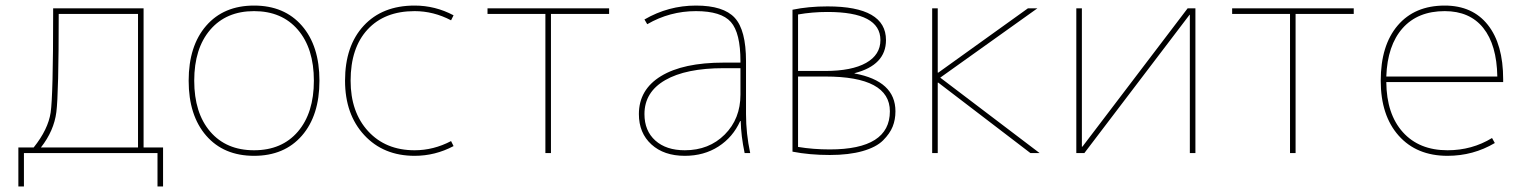

<svg xmlns="http://www.w3.org/2000/svg" viewBox="-20 -550 5473 690"><path d="M496 -520V-20H566V120H546V0H66V120H46V-20H101Q153 -85 162 -145.5Q171 -206 171 -500V-520ZM127 -20H476V-500H191Q191 -214 182.5 -147Q174 -80 127 -20Z M721 -62.5Q658 -135 658 -260Q658 -385 721 -457.5Q784 -530 893 -530Q1002 -530 1065 -457.5Q1128 -385 1128 -260Q1128 -135 1065 -62.5Q1002 10 893 10Q784 10 721 -62.5ZM735.5 -77Q793 -10 893 -10Q993 -10 1050.5 -77Q1108 -144 1108 -260Q1108 -376 1050.5 -443Q993 -510 893 -510Q793 -510 735.5 -443Q678 -376 678 -260Q678 -144 735.5 -77Z M1601 -43 1610 -25Q1544 10 1470 10Q1358 10 1289 -64.5Q1220 -139 1220 -260Q1220 -385 1287 -457.5Q1354 -530 1470 -530Q1544 -530 1610 -495L1601 -477Q1538 -510 1470 -510Q1362 -510 1301 -444Q1240 -378 1240 -260Q1240 -147 1303 -78.5Q1366 -10 1470 -10Q1538 -10 1601 -43Z M2169 -500H1960V0H1940V-500H1732V-520H2169Z M2642 -115H2640Q2614 -57 2562 -23.5Q2510 10 2441 10Q2366 10 2321 -31Q2276 -72 2276 -140Q2276 -228 2355.5 -276.5Q2435 -325 2581 -325H2641V-330Q2641 -432 2606.5 -471Q2572 -510 2481 -510Q2387 -510 2306 -463L2296 -480Q2382 -530 2481 -530Q2580 -530 2620.5 -486Q2661 -442 2661 -330V-140Q2661 -70 2676 0H2656Q2643 -62 2642 -115ZM2296 -140Q2296 -80 2335 -45Q2374 -10 2441 -10Q2528 -10 2584.5 -66.5Q2641 -123 2641 -210V-305H2581Q2445 -305 2370.5 -262Q2296 -219 2296 -140Z M2954 -507Q2899 -507 2848 -498V-295H2946Q3041 -295 3092.5 -324Q3144 -353 3144 -406Q3144 -507 2954 -507ZM3198 -150Q3198 -120 3188 -95Q3178 -70 3153.5 -45.5Q3129 -21 3080 -7Q3031 7 2962 7Q2889 7 2828 -5V-515Q2885 -527 2954 -527Q3164 -527 3164 -406Q3164 -316 3051 -287V-286Q3198 -259 3198 -150ZM3178 -150Q3178 -275 2946 -275H2848V-22Q2902 -13 2962 -13Q3178 -13 3178 -150Z M3350 -253V0H3330V-520H3350V-289H3352L3674 -520H3708L3359 -271L3716 0H3683L3352 -253Z M3868 -23H3870L4248 -520H4276V0H4256V-497H4255L3877 0H3848V-520H3868Z M4845 -500H4636V0H4616V-500H4408V-520H4845Z M4962 -275H5361Q5359 -389 5310.5 -449.5Q5262 -510 5172 -510Q5075 -510 5020.5 -448.5Q4966 -387 4962 -275ZM4962 -255Q4963 -140 5021.5 -75Q5080 -10 5182 -10Q5270 -10 5342 -54L5352 -36Q5274 10 5182 10Q5071 10 5006.5 -62.5Q4942 -135 4942 -260Q4942 -387 5003 -458.5Q5064 -530 5172 -530Q5272 -530 5327 -460.5Q5382 -391 5382 -265V-255Z"/></svg>

Font: M PLUS 1p Thin
Style: Regular
Weight: 250
Version: Version 1.062